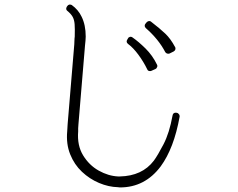

<svg xmlns="http://www.w3.org/2000/svg" viewBox="-20 -804 1040 840"><path d="M505 16Q614 16 683 -76Q741 -155 766 -294Q766 -296 765.5 -299Q765 -302 763 -304Q759 -310 754 -310L751 -311Q750 -311 749.5 -311Q749 -311 749 -311Q737 -311 735 -299Q721 -222 695.5 -173Q670 -124 653 -101Q602 -34 504 -32Q502 -32 500.5 -32Q499 -32 497 -32Q454 -34 412 -57.5Q370 -81 343.5 -124.5Q317 -168 322 -229Q322 -236 322 -243Q322 -250 323 -257Q323 -257 323 -257.5Q323 -258 323 -258L352 -606Q353 -616 354 -625.5Q355 -635 355 -644Q355 -695 337 -731Q330 -746 319 -759Q308 -772 294 -782Q290 -784 286 -784Q285 -784 284.5 -784Q284 -784 283 -784Q277 -782 274 -777L272 -774Q266 -763 275 -756Q290 -744 297.5 -731Q305 -718 306.5 -698Q308 -678 307 -644L306 -635V-634Q306 -629 305.5 -623Q305 -617 305 -610L276 -262Q275 -254 275 -245.5Q275 -237 274 -229Q269 -174 287 -129Q305 -84 338.5 -52.5Q372 -21 413.5 -3.5Q455 14 496 15Q499 16 504 16ZM716 -569Q720 -569 722 -570L740 -579Q746 -583 747 -587Q749 -594 746 -598Q727 -634 703.5 -656.5Q680 -679 641 -709Q638 -712 633 -712Q627 -712 622 -707L617 -701Q613 -697 613 -691Q613 -686 618 -681Q674 -632 703 -576Q708 -569 716 -569ZM636 -493Q640 -493 642 -494L660 -502Q665 -504 667 -510Q670 -515 667 -521Q647 -562 616.5 -592Q586 -622 560 -640Q557 -643 552 -643Q551 -643 550.5 -643Q550 -643 549 -643Q542 -641 540 -636L537 -631Q530 -620 540 -612Q563 -595 585.5 -564.5Q608 -534 624 -501Q627 -493 636 -493Z"/></svg>

Font: Kokoro
Style: Regular
Weight: 400
Version: Version 1.00